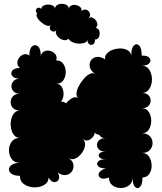

<svg xmlns="http://www.w3.org/2000/svg" viewBox="-20 -962 850 1008"><path d="M85 -39Q56 -39 41.5 -49Q27 -59 27 -72.5Q27 -86 41.5 -96.5Q56 -107 85 -107Q56 -107 41.5 -127Q27 -147 27 -173Q27 -199 41.5 -218.5Q56 -238 85 -238Q66 -238 54 -252.5Q42 -267 38 -288.5Q34 -310 38 -331.5Q42 -353 54 -367.5Q66 -382 85 -382Q60 -382 48 -395Q36 -408 36 -425.5Q36 -443 48 -456.5Q60 -470 85 -470Q63 -470 51.5 -482Q40 -494 40 -509.5Q40 -525 51.5 -537Q63 -549 85 -549Q55 -549 44.5 -563Q34 -577 44.5 -591Q55 -605 85 -605Q71 -616 71 -631Q71 -646 80.5 -659Q90 -672 105 -676.5Q120 -681 134 -670Q134 -707 149 -719Q164 -731 179 -719Q194 -707 194 -670Q200 -688 215 -693.5Q230 -699 246 -694Q262 -689 271.5 -676Q281 -663 275 -645Q300 -645 312.5 -626.5Q325 -608 325 -583.5Q325 -559 312.5 -540.5Q300 -522 275 -522Q296 -522 305.5 -503.5Q315 -485 313.5 -463Q312 -441 299 -428Q315 -430 327 -419Q340 -437 359 -447Q378 -457 393 -445Q380 -454 381.5 -472Q383 -490 394 -510.5Q405 -531 420 -548.5Q435 -566 451.5 -574Q468 -582 480 -574Q456 -590 451.5 -610Q447 -630 457.5 -645Q468 -660 488 -663Q508 -666 532 -650Q529 -668 541 -681Q553 -694 573 -701Q593 -708 614 -707.5Q635 -707 650.5 -698Q666 -689 669 -670Q669 -710 683 -723Q697 -736 710.5 -723Q724 -710 724 -670Q755 -671 765 -657.5Q775 -644 765 -631Q755 -618 725 -617Q746 -617 758.5 -602.5Q771 -588 775.5 -566.5Q780 -545 775.5 -524Q771 -503 758.5 -488.5Q746 -474 725 -474Q748 -474 759.5 -462Q771 -450 771 -434Q771 -418 759.5 -406Q748 -394 725 -394Q749 -394 761.5 -374Q774 -354 774 -328Q774 -302 761.5 -282Q749 -262 725 -262Q753 -262 767 -246.5Q781 -231 781 -210.5Q781 -190 767 -174.5Q753 -159 725 -159Q750 -159 762.5 -140Q775 -121 776 -95.5Q777 -70 765 -50.5Q753 -31 728 -30Q728 7 715 19.5Q702 32 689 19.5Q676 7 676 -30Q676 -3 657.5 11Q639 25 614 25Q589 25 570.5 11Q552 -3 552 -30Q522 -19 507.5 -28Q493 -37 499 -52.5Q505 -68 535 -78Q505 -78 495 -90Q485 -102 495 -114Q505 -126 535 -126Q510 -126 502 -136Q494 -146 502 -156Q510 -166 535 -166Q512 -166 500.5 -176.5Q489 -187 489 -201Q489 -215 500.5 -226Q512 -237 535 -237Q522 -236 513.5 -241Q505 -246 500 -255Q488 -255 478 -265Q474 -244 454 -230.5Q434 -217 413 -233Q429 -221 426.5 -199.5Q424 -178 409.5 -158.5Q395 -139 376 -130Q357 -121 340 -133Q363 -117 365.5 -97Q368 -77 357 -61.5Q346 -46 326 -43Q306 -40 283 -56Q296 -34 288 -19.5Q280 -5 264 -6Q248 -7 235 -30Q235 -9 219.5 3.5Q204 16 181.5 20Q159 24 136.5 18.5Q114 13 99 -1Q84 -15 85 -39ZM339 -759Q331 -749 317.5 -751Q304 -753 292 -762Q280 -771 275 -783.5Q270 -796 278 -806Q269 -794 258 -796.5Q247 -799 242.5 -809.5Q238 -820 248 -832Q241 -823 226.5 -827.5Q212 -832 197.5 -844Q183 -856 175.5 -869.5Q168 -883 175 -892Q166 -901 168.5 -909.5Q171 -918 179.5 -921Q188 -924 197 -915Q197 -926 208 -932Q219 -938 233 -938Q247 -938 258 -932Q269 -926 269 -915Q269 -929 280 -935.5Q291 -942 305 -942Q319 -942 330 -935.5Q341 -929 341 -915Q343 -928 354 -933Q365 -938 378.5 -935.5Q392 -933 401 -925Q410 -917 408 -904Q422 -916 435.5 -910Q449 -904 452.5 -890Q456 -876 442 -864Q455 -876 470 -867Q485 -858 490 -842Q495 -826 482 -815Q497 -814 501.5 -799Q506 -784 500 -769Q494 -754 479 -755Q479 -736 469 -729.5Q459 -723 449 -729.5Q439 -736 439 -755Q439 -744 427 -738.5Q415 -733 397 -733Q379 -733 363 -739.5Q347 -746 339 -759Z"/></svg>

Font: Rubik Bubbles
Style: Regular
Weight: 400
Designer: Hubert and Fischer, NaN
Foundry: Hubert and Fischer, NaN
Version: Version 2.200